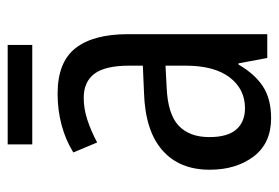

<svg xmlns="http://www.w3.org/2000/svg" viewBox="-133 -649 726 500"><g transform="rotate(-90 230.0 -399.0)"><path d="M236 -612Q318 -612 354.5 -565.5Q391 -519 391 -429V-66H329L315 -141H312Q287 -98 254.5 -77Q222 -56 172 -56Q107 -56 72.5 -101.5Q38 -147 38 -216Q38 -295 89 -339.5Q140 -384 239 -387L309 -390V-425Q309 -488 288 -516Q267 -544 225 -544Q197 -544 168 -534.5Q139 -525 109 -509L83 -571Q115 -591 154 -601.5Q193 -612 236 -612ZM252 -328Q183 -325 153 -297Q123 -269 123 -217Q123 -169 143 -146.5Q163 -124 198 -124Q248 -124 278.5 -164Q309 -204 309 -279V-331ZM363 -742V-678H104V-742Z"/></g></svg>

Font: Noto Sans Malayalam UI Condensed
Style: Regular
Weight: 400
Width: 3
Designer: Jelle Bosma - Monotype Design Team
Foundry: Monotype Imaging Inc.
Version: Version 2.104; ttfautohint (v1.8.4.7-5d5b)